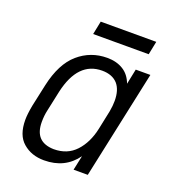

<svg xmlns="http://www.w3.org/2000/svg" viewBox="-123 -745 756 844"><g transform="rotate(20 255.0 -323.0)"><path d="M40 -133.8Q40 -160.2 47.9 -202.1L70.3 -305.7Q93.8 -413.1 151.4 -462.9Q209 -512.7 286.1 -512.7Q330.1 -512.7 361.3 -493.2Q391.6 -474.6 406.2 -435.5L420.9 -506.8H489.3L380.9 0H314.5L329.1 -68.4Q275.4 5.9 177.7 5.9Q118.2 5.9 79.1 -28.3Q40 -61.5 40 -133.8ZM357.4 -207 376 -295.9Q380.9 -322.3 380.9 -345.7Q380.9 -396.5 357.4 -423.8Q332 -452.1 284.2 -452.1Q171.9 -452.1 137.7 -300.8L117.2 -205.1Q111.3 -179.7 111.3 -149.4Q111.3 -56.6 201.2 -54.7Q264.6 -54.7 303.7 -96.7Q342.8 -138.7 357.4 -207ZM204.1 -652.3H463.9L451.2 -589.8H191.4Z"/></g></svg>

Font: Dinish
Style: Italic
Weight: 400
Italic angle: -12°
Designer: Bert Driehuis
Foundry: Playbeing
Version: Version 3.002; git-62d0f29-release